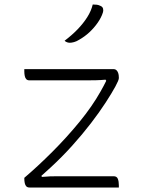

<svg xmlns="http://www.w3.org/2000/svg" viewBox="-20 -833 640 853"><path d="M88 -526H485Q492 -526 497 -521.5Q502 -517 505 -509Q508 -501 508 -488V-486Q508 -477 492.5 -448.5Q477 -420 449.5 -377.5Q422 -335 384 -285.5Q346 -236 300.5 -185.5Q255 -135 205 -89Q195 -80 184 -70Q173 -60 164 -52L166 -47Q186 -49 202.5 -49.5Q219 -50 237 -50H485Q499 -50 503.5 -38.5Q508 -27 508 -10Q508 -8 508 -5Q508 -2 508 0H111Q102 0 97 -5Q92 -10 90 -19.5Q88 -29 88 -40V-43Q148 -94 212.5 -158.5Q277 -223 333.5 -292Q390 -361 427 -427Q434 -439 440.5 -451.5Q447 -464 452 -474L449 -479Q427 -477 406.5 -476.5Q386 -476 363 -476H111Q102 -476 97 -481Q92 -486 90 -495.5Q88 -505 88 -516Q88 -518 88 -521Q88 -524 88 -526ZM392 -813Q403 -813 410.5 -812Q418 -811 426 -807Q436 -803 438 -794Q440 -785 437 -777Q430 -755 414 -732Q398 -709 377 -689.5Q356 -670 331 -656Q320 -649 309 -646Q298 -643 290 -643Q285 -643 278.5 -645Q272 -647 267 -652Q300 -677 325 -703Q350 -729 367.5 -756.5Q385 -784 392 -813Z"/></svg>

Font: Recursive Monospace Casual Light
Style: Regular
Weight: 300
Version: Version 1.047